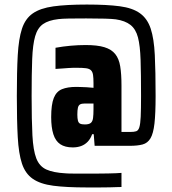

<svg xmlns="http://www.w3.org/2000/svg" viewBox="-20 -716 755 844"><path d="M362 108Q272 108 214.5 100.5Q157 93 124 70Q91 47 76.5 3Q62 -41 58 -113.5Q54 -186 54 -294Q54 -401 58 -473Q62 -545 76.5 -589.5Q91 -634 124 -657Q157 -680 214.5 -688Q272 -696 362 -696Q450 -696 506.5 -688.5Q563 -681 595.5 -657.5Q628 -634 642.5 -590Q657 -546 660.5 -474Q664 -402 664 -294Q664 -217 659 -173Q654 -129 641.5 -108Q629 -87 607 -81Q585 -75 550 -75H396L392 -126H385Q378 -106 365.5 -93Q353 -80 336.5 -74Q320 -68 300 -68Q266 -68 245 -82Q224 -96 214.5 -126Q205 -156 205 -201Q205 -257 216.5 -285.5Q228 -314 252.5 -324Q277 -334 315 -334Q324 -334 335.5 -333.5Q347 -333 360.5 -332.5Q374 -332 391 -330V-351Q391 -373 389 -386.5Q387 -400 380 -407Q373 -414 358.5 -416Q344 -418 318 -418Q312 -418 302.5 -418Q293 -418 281 -417Q269 -416 254.5 -415Q240 -414 224 -413V-506Q257 -512 290.5 -515Q324 -518 357 -518Q408 -518 439 -508.5Q470 -499 486.5 -478.5Q503 -458 508.5 -424Q514 -390 514 -341V-136H554Q569 -136 578.5 -139Q588 -142 592.5 -156.5Q597 -171 598.5 -203Q600 -235 600 -294Q600 -390 598 -452.5Q596 -515 586.5 -551.5Q577 -588 553.5 -606.5Q530 -625 489 -631Q474 -633 442 -634Q410 -635 359 -635Q314 -635 283.5 -634.5Q253 -634 237 -632Q193 -627 169 -610Q145 -593 134.5 -556.5Q124 -520 121.5 -456Q119 -392 119 -294Q119 -187 122.5 -121Q126 -55 139.5 -20Q153 15 183.5 29Q214 43 269 46Q280 47 302.5 47Q325 47 359 47Q388 47 412 47Q436 47 455 46.5Q474 46 489 45.5Q504 45 514 44V106Q507 106 494 106.5Q481 107 462 107.5Q443 108 418 108Q393 108 362 108ZM353 -169Q371 -169 379 -175.5Q387 -182 389 -197Q391 -212 391 -236V-261H353Q339 -261 332 -257Q325 -253 322.5 -242.5Q320 -232 320 -212Q320 -196 322.5 -186Q325 -176 332 -172.5Q339 -169 353 -169Z"/></svg>

Font: Saira Condensed ExtraBold
Style: Regular
Weight: 800
Width: 3
Designer: Hector Gatti with collaboration of the Omnibus-Type team
Foundry: Omnibus-Type
Version: Version 1.101